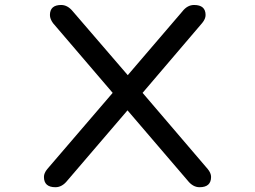

<svg xmlns="http://www.w3.org/2000/svg" viewBox="-20 -742 1040 783"><path d="M159.2 -20.5Q159.2 -36.1 172.9 -52.7L439.5 -363.3L196.3 -647.5Q183.6 -665 183.6 -680.7Q183.6 -721.7 229.5 -721.7Q255.9 -721.7 277.3 -695.3L501 -435.5L723.6 -695.3Q744.1 -721.7 771.5 -721.7Q818.4 -721.7 818.4 -680.7Q818.4 -665 804.7 -648.4L561.5 -363.3L827.1 -52.7Q840.8 -36.1 840.8 -20.5Q840.8 21.5 793.9 21.5Q766.6 21.5 745.1 -5.9L500 -292L254.9 -5.9Q233.4 21.5 206.1 21.5Q159.2 21.5 159.2 -20.5Z"/></svg>

Font: YuPearl-Regular
Style: Regular
Weight: 400
Designer: Max Yao
Foundry: Max-Everyday
Version: Version 1.011; ttfautohint (v1.8.3)